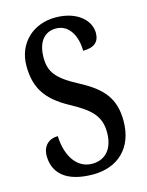

<svg xmlns="http://www.w3.org/2000/svg" viewBox="-112 -794 670 873"><g transform="rotate(-15 223.0 -357.0)"><path d="M217 10C333 10 413 -62 413 -190C413 -296 365 -351 263 -405C164 -457 136 -493 136 -561C136 -631 167 -675 224 -675C287 -675 318 -612 318 -545C370 -545 395 -566 395 -609C395 -665 340 -724 234 -724C131 -724 51 -653 51 -545C51 -438 95 -378 193 -324C281 -276 327 -240 327 -159C327 -84 290 -38 225 -38C157 -38 110 -101 106 -200C65 -200 34 -174 34 -126C34 -49 86 10 217 10Z"/></g></svg>

Font: Noto Serif Tamil ExtraCondensed Medium
Style: Italic
Weight: 500
Width: 2
Italic angle: -12°
Designer: Indian Type Foundry, Tom Grace, and the Monotype Design Team
Foundry: Monotype Imaging Inc.
Version: Version 2.003